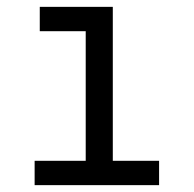

<svg xmlns="http://www.w3.org/2000/svg" viewBox="-20 -540 565 560"><path d="M81 0V-71H230V-449H96V-520H309V-71H444V0Z"/></svg>

Font: Iosevka Pride
Style: Regular
Weight: 400
Monospace: yes
Designer: Belleve Invis
Foundry: Belleve Invis
Version: Version 30.3.1; ttfautohint (v1.8.4)